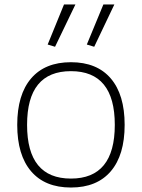

<svg xmlns="http://www.w3.org/2000/svg" viewBox="-20 -828 634 858"><path d="M193 -629 266 -808H317L226 -619ZM368 -629 442 -808H491L401 -619ZM297 10Q181 10 119 -62.5Q57 -135 57 -270Q57 -405 119 -477.5Q181 -550 297 -550Q413 -550 475 -477.5Q537 -405 537 -270Q537 -135 475 -62.5Q413 10 297 10ZM297 -30Q493 -30 493 -270Q493 -510 297 -510Q101 -510 101 -270Q101 -30 297 -30Z"/></svg>

Font: Encode Sans Wide
Style: Thin
Weight: 100
Designer: Pablo Impallari, Andres Torresi
Foundry: Pablo Impallari, Andres Torresi
Version: Version 1.000; ttfautohint (v1.00) -l 8 -r 50 -G 200 -x 14 -